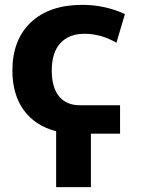

<svg xmlns="http://www.w3.org/2000/svg" viewBox="-20 -550 590 790"><path d="M211 -10Q125 -32 78 -96.5Q31 -161 31 -260Q31 -386 107 -458Q183 -530 319 -530Q412 -530 494 -492L459 -374Q396 -411 328 -411Q264 -411 228.5 -372.5Q193 -334 193 -260Q193 -190 223 -153.5Q253 -117 308 -117H474V0H354V220H211Z"/></svg>

Font: Mplus 1p ExtraBold
Style: Regular
Weight: 800
Version: Version 1.061